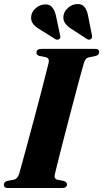

<svg xmlns="http://www.w3.org/2000/svg" viewBox="-24 -946 520 966"><path d="M251.5 -67.5Q246.5 -46 266 -41.5L297.5 -35.5Q313 -30 313 -19Q313 0 288 0H17Q4.5 0 0 -4.5Q-4.5 -9 -4.5 -16.5Q-4.5 -31 13 -36L46 -42Q64.5 -46 72.5 -72Q77.5 -89 89.2 -132Q101 -175 116.5 -232.5Q132 -290 148.8 -352.5Q165.5 -415 180.5 -472.5Q195.5 -530 206.2 -572.5Q217 -615 221 -631.5Q225.5 -653.5 206 -658.5L174 -664.5Q159.5 -669.5 159.5 -681Q159.5 -700 185 -700H454Q466.5 -700 470.8 -695.5Q475 -691 475 -684Q475 -669.5 457.5 -664.5L423 -657.5Q413 -655 408 -649.2Q403 -643.5 398 -628.5Q393 -612 381 -567.8Q369 -523.5 353.2 -464Q337.5 -404.5 320.8 -340.5Q304 -276.5 289.2 -218.5Q274.5 -160.5 264.2 -119.8Q254 -79 251.5 -67.5ZM419.5 -864.5 439 -767Q441 -754.5 433 -749.5Q424 -743 414 -749.5L337 -799.5Q315 -813 303.2 -829.8Q291.5 -846.5 296 -871Q301 -892 320 -908.2Q339 -924.5 363.5 -925.5Q388.5 -927 401.5 -910.5Q414.5 -894 419.5 -864.5ZM258 -864.5 278.5 -767.5Q280 -762.5 279.5 -758Q279 -753.5 274 -749.5Q265.5 -743 254.5 -749L176.5 -798Q154 -810.5 141.8 -827Q129.5 -843.5 133.5 -868Q137.5 -889 156.2 -905.2Q175 -921.5 199 -923.5Q224.5 -926 238.2 -909.8Q252 -893.5 258 -864.5Z"/></svg>

Font: Fraunces 72pt
Style: Bold Italic
Weight: 700
Italic angle: -16°
Version: Version 1.000;[b76b70a41]